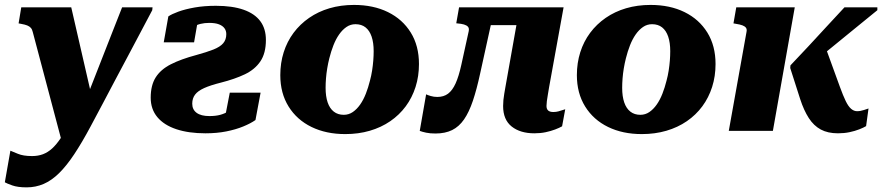

<svg xmlns="http://www.w3.org/2000/svg" viewBox="-50 -542 3653 795"><path d="M216.4 83.8 257 24 334.2 -123.4 245 -511.6H38L27 -445.2L37.4 -443.2Q53.6 -440.4 62.9 -436.6Q72.2 -432.8 77.7 -426.6Q83.2 -420.4 85.6 -409.6ZM291.2 -92.8 236.2 -30.4Q218 5 200.8 30.8Q183.6 56.6 165.8 72.8Q148 89 127.8 96.6Q107.6 104.2 82.8 104.2Q46 104.2 23.8 94.7Q1.6 85.2 -7 82L-30 212.8Q-22 217.6 0.7 225.7Q23.4 233.8 60.4 233.8Q97.8 233.8 130.7 219.6Q163.6 205.4 194.5 175.1Q225.4 144.8 257.4 96.6Q289.4 48.4 325.2 -18.6Q351.2 -66.6 376.4 -114.8Q401.6 -163 427.3 -211.2Q453 -259.4 478.5 -307.4Q504 -355.4 529.5 -403.6Q555 -451.8 580.4 -499.8L581.6 -511.6H455.6Q435 -459.2 414.4 -406.9Q393.8 -354.6 373.4 -302.2Q353 -249.8 332.4 -197.5Q311.8 -145.2 291.2 -92.8Z M746 -112.8Q746 -134.8 757.7 -150.2Q769.4 -165.6 795.3 -177.3Q821.2 -189 865 -200Q922.4 -214.6 963.9 -234.4Q1005.4 -254.2 1028.2 -288Q1051 -321.8 1051 -376.6Q1051 -423 1027.9 -454.2Q1004.8 -485.4 958.7 -501.7Q912.6 -518 843.8 -518Q795.4 -518 756 -511Q716.6 -504 688.6 -493.8Q660.6 -483.6 647 -474L628 -366.8H753.6L769.6 -459Q761 -458.2 751.2 -452Q741.4 -445.8 734.2 -435.1Q727 -424.4 725 -408.8Q736.6 -422.2 750.4 -430.7Q764.2 -439.2 780.7 -443.2Q797.2 -447.2 816 -447.2Q841.2 -447.2 856.5 -441.3Q871.8 -435.4 879.4 -425.1Q887 -414.8 887 -400.6Q887 -377.8 874.1 -362.8Q861.2 -347.8 833.6 -336.9Q806 -326 763 -314.2Q699.4 -297.2 657.4 -275.8Q615.4 -254.4 594.7 -221.6Q574 -188.8 574 -137.6Q574 -90 601.5 -57Q629 -24 680.1 -7Q731.2 10 801 10Q847.4 10 886.8 2.2Q926.2 -5.6 957.3 -18.4Q988.4 -31.2 1007.8 -45L1029 -158.2H901.4L877.6 -34.8Q907.4 -51 918.9 -62.4Q930.4 -73.8 932 -84.2Q933.6 -94.6 931.6 -107Q912.8 -91.4 896.4 -81.4Q880 -71.4 861.4 -66.4Q842.8 -61.4 817 -61.4Q782.4 -61.4 764.2 -74.8Q746 -88.2 746 -112.8Z M1481.8 -207.8Q1487.4 -228.4 1490.7 -249.6Q1494 -270.8 1495.6 -291.1Q1497.2 -311.4 1497.2 -330Q1497.2 -365.6 1488.7 -390.5Q1480.2 -415.4 1463.6 -428.6Q1447 -441.8 1422 -441.8Q1401.4 -441.8 1384.6 -430.3Q1367.8 -418.8 1354.2 -399.4Q1340.6 -380 1330.6 -354.4Q1320.6 -328.8 1313.6 -300.6Q1308.4 -280 1304.9 -258.8Q1301.4 -237.6 1299.8 -217.3Q1298.2 -197 1298.2 -178.4Q1298.2 -142.8 1306.7 -117.9Q1315.2 -93 1332.1 -79.8Q1349 -66.6 1373.4 -66.6Q1394 -66.6 1410.8 -78.1Q1427.6 -89.6 1441.2 -109Q1454.8 -128.4 1464.8 -154Q1474.8 -179.6 1481.8 -207.8ZM1110.6 -230.8Q1110.6 -281.2 1124.7 -325.7Q1138.8 -370.2 1165.6 -406.1Q1192.4 -442 1230 -468Q1267.6 -494 1314.4 -507.8Q1361.2 -521.6 1415.8 -521.6Q1496 -521.6 1556.4 -491.9Q1616.8 -462.2 1650.8 -407.3Q1684.8 -352.4 1684.8 -276.8Q1684.8 -226.4 1670.7 -182.1Q1656.6 -137.8 1630.1 -101.9Q1603.6 -66 1566 -40.2Q1528.4 -14.4 1481.3 -0.6Q1434.2 13.2 1379.6 13.2Q1300.4 13.2 1239.8 -16.3Q1179.2 -45.8 1144.9 -101Q1110.6 -156.2 1110.6 -230.8Z M1860 -272.8Q1849.6 -225.6 1836.5 -196.7Q1823.4 -167.8 1805.4 -154.2Q1787.4 -140.6 1760.8 -140.6Q1746.4 -140.6 1733.6 -144.4Q1720.8 -148.2 1714.4 -151.4L1688 0Q1698.6 4 1714.6 7.4Q1730.6 10.8 1753 10.8Q1793.4 10.8 1822.1 -3.4Q1850.8 -17.6 1871.5 -47.6Q1892.2 -77.6 1908.1 -124.9Q1924 -172.2 1938.2 -238L1998.4 -511.6H1850.8L1839.2 -445.6L1844.6 -445Q1860.2 -443.8 1871.2 -440.6Q1882.2 -437.4 1887.7 -431.2Q1893.2 -425 1890.8 -413ZM1944.6 -437.8H2146.6L2164.6 -511.6H1960.6ZM2212.8 -103.4Q2212.8 -111 2214.3 -123.2Q2215.8 -135.4 2218.6 -150.9Q2221.4 -166.4 2223.8 -182L2283.6 -511.6H2101.4L2042.8 -182Q2040.4 -168 2038 -154.2Q2035.6 -140.4 2034.4 -127.9Q2033.2 -115.4 2033.2 -103Q2033.2 -46.4 2068.6 -18.2Q2104 10 2162.4 10Q2187.8 10 2209.4 5.4Q2231 0.8 2248.6 -5.9Q2266.2 -12.6 2277.4 -19L2290.4 -89.6Q2287.2 -88.8 2279.5 -86.2Q2271.8 -83.6 2262.2 -80.9Q2252.6 -78.2 2241.2 -78.2Q2227 -78.2 2219.9 -84.3Q2212.8 -90.4 2212.8 -103.4Z M2709.8 -207.8Q2715.4 -228.4 2718.7 -249.6Q2722 -270.8 2723.6 -291.1Q2725.2 -311.4 2725.2 -330Q2725.2 -365.6 2716.7 -390.5Q2708.2 -415.4 2691.6 -428.6Q2675 -441.8 2650 -441.8Q2629.4 -441.8 2612.6 -430.3Q2595.8 -418.8 2582.2 -399.4Q2568.6 -380 2558.6 -354.4Q2548.6 -328.8 2541.6 -300.6Q2536.4 -280 2532.9 -258.8Q2529.4 -237.6 2527.8 -217.3Q2526.2 -197 2526.2 -178.4Q2526.2 -142.8 2534.7 -117.9Q2543.2 -93 2560.1 -79.8Q2577 -66.6 2601.4 -66.6Q2622 -66.6 2638.8 -78.1Q2655.6 -89.6 2669.2 -109Q2682.8 -128.4 2692.8 -154Q2702.8 -179.6 2709.8 -207.8ZM2338.6 -230.8Q2338.6 -281.2 2352.7 -325.7Q2366.8 -370.2 2393.6 -406.1Q2420.4 -442 2458 -468Q2495.6 -494 2542.4 -507.8Q2589.2 -521.6 2643.8 -521.6Q2724 -521.6 2784.4 -491.9Q2844.8 -462.2 2878.8 -407.3Q2912.8 -352.4 2912.8 -276.8Q2912.8 -226.4 2898.7 -182.1Q2884.6 -137.8 2858.1 -101.9Q2831.6 -66 2794 -40.2Q2756.4 -14.4 2709.3 -0.6Q2662.2 13.2 2607.6 13.2Q2528.4 13.2 2467.8 -16.3Q2407.2 -45.8 2372.9 -101Q2338.6 -156.2 2338.6 -230.8Z M3427.6 -182.6 3366.6 -350.4 3291 -263.2Q3339.8 -301.6 3388.6 -341.4Q3437.4 -381.2 3486.3 -421.2Q3535.2 -461.2 3582.8 -499.8V-511.6H3446.6Q3409.8 -472.2 3372.4 -431.6Q3335 -391 3297.8 -350.8Q3260.6 -310.6 3223 -271.4L3222 -260.4L3263.4 -131.2Q3278.4 -85 3298.9 -53.2Q3319.4 -21.4 3348.6 -5.7Q3377.8 10 3419.8 10Q3445.2 10 3467.6 5.3Q3490 0.6 3508 -6.5Q3526 -13.6 3536.2 -19.8L3546.2 -92.8Q3542 -91.6 3527.6 -86.6Q3513.2 -81.6 3498.6 -81.6Q3485.8 -81.6 3474.2 -91.4Q3462.6 -101.2 3451.8 -123.5Q3441 -145.8 3427.6 -182.6ZM2967.6 0H3150.2L3240.8 -511.6H2998.6L2987 -445.2L2998 -443.2Q3014 -440.8 3024.2 -437Q3034.4 -433.2 3038.9 -426.8Q3043.4 -420.4 3041 -409.6Z"/></svg>

Font: Roboto Serif 20pt
Style: Italic
Weight: 400
Italic angle: -10°
Designer: Greg Gazdowicz
Foundry: Commercial Type
Version: Version 1.008